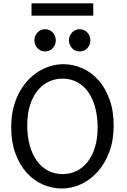

<svg xmlns="http://www.w3.org/2000/svg" viewBox="-20 -1106 753 1139"><path d="M654.3 -361.3Q654.3 -273.4 628.2 -204.1Q602.1 -134.8 558.8 -86.7Q515.6 -38.6 460.4 -13.2Q405.3 12.2 346.7 12.2Q287.6 12.2 233.4 -11.7Q179.2 -35.6 137.7 -82Q96.2 -128.4 71.3 -196Q46.4 -263.7 46.4 -351.6Q46.4 -410.2 58.3 -460.4Q70.3 -510.7 91.6 -552.2Q112.8 -593.8 142.1 -626Q171.4 -658.2 205.8 -680.2Q240.2 -702.1 278.6 -713.6Q316.9 -725.1 356.4 -725.1Q414.6 -725.1 468.5 -701.2Q522.5 -677.2 563.7 -630.9Q605 -584.5 629.6 -516.8Q654.3 -449.2 654.3 -361.3ZM559.1 -349.1Q559.1 -416.5 544.2 -470.5Q529.3 -524.4 502 -562Q474.6 -599.6 436.3 -619.6Q397.9 -639.6 351.6 -639.6Q305.2 -639.6 266.6 -620.4Q228 -601.1 200.2 -565.2Q172.4 -529.3 157 -478.3Q141.6 -427.2 141.6 -363.8Q141.6 -296.9 156.5 -243.2Q171.4 -189.5 199 -151.6Q226.6 -113.8 265.1 -93.5Q303.7 -73.2 351.6 -73.2Q396.5 -73.2 434.6 -92Q472.7 -110.8 500.2 -146.2Q527.8 -181.6 543.5 -232.9Q559.1 -284.2 559.1 -349.1ZM184.1 -866.7Q184.1 -880.4 189 -892.3Q193.8 -904.3 202.4 -913.3Q210.9 -922.4 222.4 -927.5Q233.9 -932.6 247.6 -932.6Q261.2 -932.6 272.9 -927.5Q284.7 -922.4 293 -913.3Q301.3 -904.3 306.2 -892.3Q311 -880.4 311 -866.7Q311 -853 306.2 -841.1Q301.3 -829.1 293 -820.1Q284.7 -811 272.9 -805.9Q261.2 -800.8 247.6 -800.8Q233.9 -800.8 222.4 -805.9Q210.9 -811 202.4 -820.1Q193.8 -829.1 189 -841.1Q184.1 -853 184.1 -866.7ZM389.2 -866.7Q389.2 -880.4 394 -892.3Q398.9 -904.3 407.5 -913.3Q416 -922.4 427.5 -927.5Q439 -932.6 452.6 -932.6Q466.3 -932.6 478 -927.5Q489.7 -922.4 498 -913.3Q506.3 -904.3 511.2 -892.3Q516.1 -880.4 516.1 -866.7Q516.1 -853 511.2 -841.1Q506.3 -829.1 498 -820.1Q489.7 -811 478 -805.9Q466.3 -800.8 452.6 -800.8Q439 -800.8 427.5 -805.9Q416 -811 407.5 -820.1Q398.9 -829.1 394 -841.1Q389.2 -853 389.2 -866.7ZM167 -1086.4H533.2V-1013.2H167Z"/></svg>

Font: Andika New Basic
Style: Regular
Weight: 400
Designer: Victor Gaultney, Annie Olsen, Julie Remington, Don Collingsworth, Eric Hays
Foundry: SIL International
Version: Version 5.500; ttfautohint (v1.8.3)